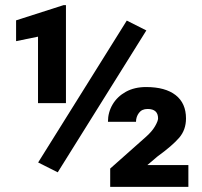

<svg xmlns="http://www.w3.org/2000/svg" viewBox="-20 -732 790 752"><path d="M553.2 -612.8 206.1 -57.1 129.4 -95.7 476.6 -651.4ZM238.3 -711.9V-328.1H128.9V-588.4L43 -570.8V-652.3L229 -711.9ZM717.8 -85.4V0H411.6V-71.8L550.8 -195.3Q575.2 -216.8 587.2 -237.5Q599.1 -258.3 599.1 -268.1Q599.1 -305.2 558.1 -305.2Q535.6 -305.2 524.2 -289.8Q512.7 -274.4 512.7 -254.9H402.8Q402.8 -292 421.1 -323Q439.5 -354 473.1 -372.6Q506.8 -391.1 552.2 -391.1Q627.4 -391.1 668 -359.4Q708.5 -327.6 708.5 -268.1Q708.5 -223.6 681.9 -192.6Q655.3 -161.6 596.2 -118.7L557.1 -85.4Z"/></svg>

Font: Vazirmatn FD Black
Style: Regular
Weight: 900
Designer: Saber Rastikerdar
Foundry: Saber Rastikerdar
Version: Version 33.003